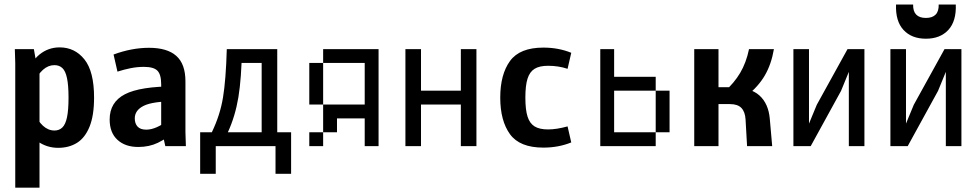

<svg xmlns="http://www.w3.org/2000/svg" viewBox="-20 -659 4415 866"><path d="M48.8 -374 46.9 -437.5H132.8L148.4 -347.7H158.2V187.5H48.8ZM77.1 -127.9 133.8 -152.3Q150.4 -113.3 173.8 -91.8Q197.3 -70.3 225.6 -70.3Q247.1 -70.3 261.2 -84Q275.4 -97.7 282.2 -129.9Q289.1 -162.1 289.1 -218.8Q289.1 -274.4 282.2 -306.6Q275.4 -338.9 261.2 -352.1Q247.1 -365.2 225.6 -365.2Q197.3 -365.2 173.8 -344.2Q150.4 -323.2 133.8 -285.2L87.9 -303.7Q119.1 -381.8 158.7 -413.6Q198.2 -445.3 249 -445.3Q317.4 -445.3 360.8 -391.1Q404.3 -336.9 404.3 -218.8Q404.3 -137.7 383.8 -87.4Q363.3 -37.1 327.1 -14.6Q291 7.8 242.2 7.8Q191.4 7.8 149.9 -21.5Q108.4 -50.8 77.1 -127.9Z M628.9 -357.4Q599.6 -357.4 569.8 -351.6Q540 -345.7 509.8 -335.9L492.2 -413.1Q574.2 -443.4 652.3 -443.4Q734.4 -443.4 775.4 -406.7Q816.4 -370.1 816.4 -292V-62.5L818.4 0H725.6L707 -83V-278.3Q707 -323.2 689.9 -340.3Q672.9 -357.4 628.9 -357.4ZM587.9 -125Q587.9 -101.6 600.6 -87.9Q613.3 -74.2 639.6 -74.2Q662.1 -74.2 687.5 -85.4Q712.9 -96.7 752 -124L755.9 -127L782.2 -73.2Q781.2 -72.3 779.3 -71.3Q731.4 -34.2 692.4 -15.1Q653.3 3.9 603.5 3.9Q544.9 3.9 509.8 -28.3Q474.6 -60.5 474.6 -120.1Q474.6 -198.2 543.5 -233.9Q612.3 -269.5 768.6 -269.5V-202.1Q669.9 -202.1 628.9 -182.1Q587.9 -162.1 587.9 -125Z M1007.8 -62.5H1160.2V-375H1031.2L1071.3 -437.5Q1069.3 -305.7 1055.2 -220.2Q1041 -134.8 1007.8 -62.5ZM1230.5 -62.5H1293V125H1222.7V0H953.1V125H882.8V-62.5H935.5Q972.7 -139.6 985.8 -219.2Q999 -298.8 1002.9 -437.5H1230.5Z M1687.5 -62.5V0H1625V-62.5ZM1687.5 -125V-62.5H1625V-125ZM1687.5 -187.5V-125H1625V-187.5ZM1687.5 -250V-187.5H1625V-250ZM1687.5 -312.5V-250H1625V-312.5ZM1687.5 -375V-312.5H1625V-375ZM1687.5 -437.5V-375H1625V-437.5ZM1625 -437.5V-375H1562.5V-437.5ZM1562.5 -437.5V-375H1500V-437.5ZM1500 -437.5V-375H1437.5V-437.5ZM1437.5 -375V-312.5H1375V-375ZM1437.5 -312.5V-250H1375V-312.5ZM1437.5 -62.5V0H1375V-62.5ZM1437.5 -250V-187.5H1375V-250ZM1625 -187.5V-125H1562.5V-187.5ZM1562.5 -187.5V-125H1500V-187.5ZM1500 -187.5V-125H1437.5V-187.5ZM1500 -125V-62.5H1437.5V-125Z M2058.6 0V-187.5H1878.9V0H1808.6V-437.5H1878.9V-250H2058.6V-437.5H2128.9V0Z M2452.1 -362.3Q2413.1 -362.3 2391.1 -348.6Q2369.1 -335 2359.4 -304.2Q2349.6 -273.4 2349.6 -218.8Q2349.6 -164.1 2359.4 -133.3Q2369.1 -102.5 2391.1 -88.9Q2413.1 -75.2 2452.1 -75.2Q2490.2 -75.2 2540 -88.9L2556.6 -16.6Q2499 6.8 2430.7 6.8Q2324.2 6.8 2280.3 -53.7Q2236.3 -114.3 2236.3 -218.8Q2236.3 -323.2 2280.3 -383.8Q2324.2 -444.3 2430.7 -444.3Q2499 -444.3 2556.6 -420.9L2540 -348.6Q2499 -362.3 2452.1 -362.3Z M2750 -437.5V-375H2687.5V-437.5ZM2750 -375V-312.5H2687.5V-375ZM2812.5 -62.5V0H2750V-62.5ZM2750 -62.5V0H2687.5V-62.5ZM2750 -125V-62.5H2687.5V-125ZM2750 -187.5V-125H2687.5V-187.5ZM2750 -250V-187.5H2687.5V-250ZM2750 -312.5V-250H2687.5V-312.5ZM2875 -62.5V0H2812.5V-62.5ZM2937.5 -62.5V0H2875V-62.5ZM3000 -125V-62.5H2937.5V-125ZM3000 -187.5V-125H2937.5V-187.5ZM3000 -250V-187.5H2937.5V-250ZM2937.5 -312.5V-250H2875V-312.5ZM2875 -312.5V-250H2812.5V-312.5ZM2812.5 -312.5V-250H2750V-312.5Z M3111.3 -437.5H3220.7V-265.6H3276.4Q3364.3 -265.6 3405.3 -228.5Q3446.3 -191.4 3452.1 -123L3462.9 0H3349.6L3342.8 -120.1Q3340.8 -154.3 3324.2 -171.9Q3307.6 -189.5 3272.5 -189.5H3220.7V0H3111.3ZM3358.4 -437.5H3470.7Q3459 -369.1 3429.7 -318.8Q3400.4 -268.6 3348.6 -227.5L3249 -247.1Q3291 -284.2 3318.4 -330.1Q3345.7 -376 3358.4 -437.5Z M3628.9 -437.5V0H3558.6V-437.5ZM3878.9 -437.5V0H3808.6V-437.5ZM3850.6 -437.5 3773.4 -249 3636.7 0H3586.9L3664.1 -186.5L3802.7 -437.5Z M4066.4 -437.5V0H3996.1V-437.5ZM4316.4 -437.5V0H4246.1V-437.5ZM4288.1 -437.5 4210.9 -249 4074.2 0H4024.4L4101.6 -186.5L4240.2 -437.5ZM4021.5 -638.7H4098.6Q4097.7 -608.4 4112.3 -593.3Q4127 -578.1 4156.2 -578.1Q4185.5 -578.1 4200.2 -593.3Q4214.8 -608.4 4213.9 -638.7H4291Q4293.9 -563.5 4257.3 -523.9Q4220.7 -484.4 4156.2 -484.4Q4091.8 -484.4 4055.2 -523.9Q4018.6 -563.5 4021.5 -638.7Z"/></svg>

Font: Sudo Var
Style: Regular
Weight: 400
Monospace: yes
Designer: Jens Kutilek
Foundry: Jens Kutilek
Version: Version 0.065;FEAKit 1.0